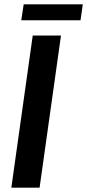

<svg xmlns="http://www.w3.org/2000/svg" viewBox="-20 -860 400 880"><path d="M32 0H161.5L259.5 -697H130ZM77.5 -767H349L359.5 -840H88.5Z"/></svg>

Font: HK Grotesk
Style: Bold Italic
Weight: 700
Italic angle: -16°
Designer: Alfredo Marco Pradil
Foundry: Hanken Design Co.
Version: Version 3.001;FEAKit 1.0